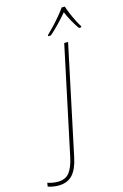

<svg xmlns="http://www.w3.org/2000/svg" viewBox="-321 -1010 802 1250"><g transform="rotate(-15 80.5 -384.5)"><path d="M-89 173Q-109 173 -128 169.5Q-147 166 -160 161L-156 136Q-141 142 -122.5 145Q-104 148 -88 148Q-35 148 -9 114.5Q17 81 31 16L186 -714H212L56 22Q40 99 5.5 136Q-29 173 -89 173ZM97 -791Q118 -811 143 -837.5Q168 -864 191 -891.5Q214 -919 230 -942H251Q257 -922 269 -893.5Q281 -865 295 -837Q309 -809 321 -791L319 -784H304Q285 -810 266.5 -843.5Q248 -877 235 -908Q211 -879 179 -845.5Q147 -812 115 -784H96Z"/></g></svg>

Font: Noto Sans SemiCondensed Thin
Style: Italic
Weight: 100
Width: 4
Italic angle: -12°
Designer: Monotype Design Team
Foundry: Monotype Imaging Inc.
Version: Version 2.013; ttfautohint (v1.8.4.7-5d5b)